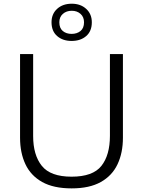

<svg xmlns="http://www.w3.org/2000/svg" viewBox="-20 -1004 771 1034"><path d="M366 10.5Q268.5 10.5 207.2 -23.8Q146 -58 117 -119.5Q88 -181 88 -262.5V-713H158.5V-271.5Q158.5 -169 205.2 -110.8Q252 -52.5 365.5 -52.5Q480 -52.5 526 -110.5Q572 -168.5 572 -272.5V-713H642V-262.5Q642 -181 613 -119.5Q584 -58 523 -23.8Q462 10.5 366 10.5ZM365.5 -783.5Q318 -783.5 287.8 -809.8Q257.5 -836 257.5 -884Q257.5 -929 287.8 -956.5Q318 -984 366.5 -984Q414 -984 444.2 -956.2Q474.5 -928.5 474.5 -884Q474.5 -836 444.2 -809.8Q414 -783.5 365.5 -783.5ZM365.5 -821.5Q394.5 -821.5 413.5 -837Q432.5 -852.5 432.5 -884Q432.5 -912.5 413.8 -929.2Q395 -946 366.5 -946Q337.5 -946 318.5 -929.2Q299.5 -912.5 299.5 -884Q299.5 -852.5 318.2 -837Q337 -821.5 365.5 -821.5Z"/></svg>

Font: Heraclito Light
Style: Regular
Weight: 300
Designer: Kostas Bartsokas (font) & Cristiano Sobral (main changes)
Foundry: Kostas Bartsokas (font) & Cristiano Sobral (main changes)
Version: Version 1.00;July 8, 2020;FontCreator 13.0.0.2655 64-bit